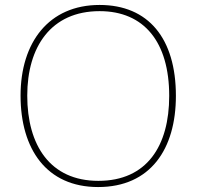

<svg xmlns="http://www.w3.org/2000/svg" viewBox="-20 -745 794 775"><path d="M690 -358C690 -590 579 -725 382 -725C177 -725 63 -574 63 -359C63 -143 168 10 376 10C587 10 690 -143 690 -358ZM90 -359C90 -556 186 -700 382 -700C562 -700 663 -575 663 -358C663 -156 573 -15 377 -15C182 -15 90 -159 90 -359Z"/></svg>

Font: Noto Sans Meetei Mayek Thin
Style: Regular
Weight: 100
Designer: Monotype Design Team and Neelakash Kshetrimayum
Foundry: Monotype Imaging Inc.
Version: Version 2.002